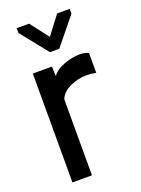

<svg xmlns="http://www.w3.org/2000/svg" viewBox="-147 -844 670 911"><g transform="rotate(-20 187.5 -389.0)"><path d="M339.8 -450.2 332 -451.2Q316.4 -455.1 292 -455.1Q248 -455.1 207.5 -436Q167 -417 154.3 -383.8V0H55.7V-549.8H152.3L154.3 -501Q172.9 -528.3 214.4 -543.5Q255.9 -558.6 293.9 -559.6Q320.3 -559.6 335.9 -551.8L339.8 -549.8ZM57.6 -753.9V-778.3H120.1L191.4 -685.5L261.7 -778.3H325.2V-753.9L213.9 -617.2H167Z"/></g></svg>

Font: RobotoJAA
Style: Medium
Weight: 500
Version: Version 2.05; 2016-11-05